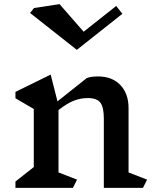

<svg xmlns="http://www.w3.org/2000/svg" viewBox="-20 -912 759 932"><path d="M674 0H484V-337Q484 -392 467 -414Q450 -436 406 -436Q373 -436 340.5 -424Q308 -412 264 -378V-75L354 -40L334 0H55V-31L144 -101V-383L55 -435V-466L226 -550L259 -420L401 -533Q422 -541 456 -541Q524 -541 564 -499.5Q604 -458 604 -387V-75L694 -40ZM353 -670 126 -849 145 -873 269 -892 386 -758 544 -883 574 -845Z"/></svg>

Font: Inknut
Style: Antiqua
Weight: 400
Designer: Claus Eggers Srensen
Foundry: Claus Eggers Srensen
Version: Version 1.000; ttfautohint (v1.2) -l 7 -r 28 -G 50 -x 13 -D 